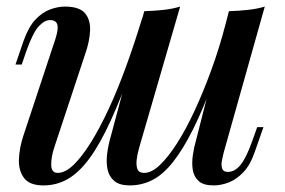

<svg xmlns="http://www.w3.org/2000/svg" viewBox="-20 -549 866 583"><path d="M389 -364Q350 -257 317 -184.5Q284 -112 252 -68.5Q220 -25 186 -5.5Q152 14 112 14Q70 14 53 -8.5Q36 -31 37.5 -66Q39 -101 51 -137L148 -430Q158 -461 154 -474.5Q150 -488 132 -488Q115 -488 97.5 -469Q80 -450 60 -394L46 -353H27L52 -426Q67 -468 88 -490Q109 -512 132.5 -520.5Q156 -529 177 -529Q221 -529 238 -509Q255 -489 253.5 -455.5Q252 -422 238 -383L145 -102Q135 -72 135.5 -48Q136 -24 155 -24Q178 -24 203 -48Q228 -72 255 -115Q282 -158 309.5 -217Q337 -276 363 -347.5Q389 -419 413 -498ZM403 -102Q397 -82 395 -64Q393 -46 397.5 -35Q402 -24 418 -24Q440 -24 465 -47.5Q490 -71 517 -113Q544 -155 570.5 -212Q597 -269 621.5 -336Q646 -403 665 -476L633 -316Q598 -220 566.5 -157Q535 -94 504.5 -56Q474 -18 442 -2Q410 14 374 14Q343 14 327 0.5Q311 -13 306.5 -35Q302 -57 305.5 -83.5Q309 -110 317 -137L418 -515Q449 -516 476.5 -519Q504 -522 527 -529ZM659 -85Q657 -76 654 -62Q651 -48 654.5 -37.5Q658 -27 672 -27Q693 -27 710.5 -48.5Q728 -70 746 -121L761 -163H780L754 -89Q740 -48 719 -26Q698 -4 674.5 5Q651 14 629 14Q598 14 583.5 1Q569 -12 565.5 -32.5Q562 -53 565.5 -77.5Q569 -102 576 -126L675 -515Q705 -516 733 -519Q761 -522 784 -529Z"/></svg>

Font: Playfair Display Medium
Style: Italic
Weight: 500
Italic angle: -14°
Designer: Claus Eggers Sørensen
Foundry: Claus Eggers Sørensen
Version: Version 1.203